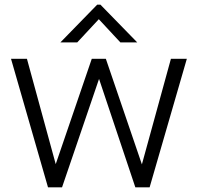

<svg xmlns="http://www.w3.org/2000/svg" viewBox="-20 -800 845 820"><path d="M245 0H185L27 -549H95L218 -99L372 -549H432L586 -98L710 -549H778L619 0H558L403 -463ZM310 -619H238L395 -780H409L566 -619H494L402 -718Z"/></svg>

Font: Open Sauce One Light
Style: Regular
Weight: 300
Designer: Alfredo Marco Pradil
Foundry: Creative Sauce Fz LLC
Version: Version 1.477